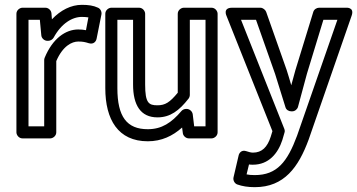

<svg xmlns="http://www.w3.org/2000/svg" viewBox="-20 -548 1479 795"><path d="M98 -25V-466H145L151 -402C152 -389 164 -379 176 -379H180C189 -379 198 -385 202 -392C234 -451 279 -478 319 -478C330 -478 339 -477 346 -476L336 -423C326 -425 316 -426 304 -426C252 -426 198 -389 165 -309C164 -306 163 -303 163 -300V-25ZM48 0C48 11 58 25 73 25H188C199 25 213 15 213 0V-295C240 -358 278 -376 304 -376C323 -376 332 -374 348 -369C368 -363 378 -377 380 -388L400 -488C402 -498 397 -511 386 -516C367 -525 346 -528 319 -528C274 -528 231 -506 195 -468L193 -493C192 -505 181 -516 168 -516H73C62 -516 48 -506 48 -491Z M466 -183V-466H531V-198C531 -113 562 -62 632 -62C685 -62 722 -90 761 -140C764 -144 766 -150 766 -155V-466H831V-25H784L778 -75C776 -88 764 -97 753 -97H750C743 -97 735 -93 731 -88C690 -40 650 -13 592 -13C505 -13 466 -65 466 -183ZM416 -183C416 -53 469 37 592 37C649 37 695 15 734 -20L737 3C738 14 749 25 762 25H856C867 25 881 15 881 0V-491C881 -502 871 -516 856 -516H741C730 -516 716 -506 716 -491V-164C683 -124 664 -112 632 -112C596 -112 581 -121 581 -198V-491C581 -502 571 -516 556 -516H441C430 -516 416 -506 416 -491Z M1011 133C1019 134 1021 134 1027 134C1093 134 1131 87 1149 32L1158 1C1160 -4 1159 -10 1157 -15L978 -466H1040L1119 -242C1133 -198 1147 -151 1162 -104C1165 -93 1176 -87 1186 -87H1190C1202 -87 1212 -97 1214 -106C1226 -151 1239 -200 1251 -243L1319 -466H1377L1210 14C1170 122 1127 177 1035 177C1021 177 1009 176 1001 174ZM1000 78C980 71 970 86 968 96L947 186C944 198 951 212 963 216C983 223 1006 227 1035 227C1157 227 1216 144 1258 30L1436 -483C1449 -520 1412 -516 1412 -516H1301C1291 -516 1280 -509 1277 -498L1203 -257C1197 -236 1192 -217 1186 -195C1180 -215 1174 -237 1167 -258L1082 -499C1079 -507 1069 -516 1058 -516H941C901 -516 918 -482 918 -482L1108 -5L1101 18C1087 61 1065 84 1027 84C1020 84 1008 81 1000 78Z"/></svg>

Font: Falling Sky
Style: Ou
Weight: 400
Designer: Paul D. Hunt
Foundry: Adobe Systems Incorporated
Version: Version 1.02